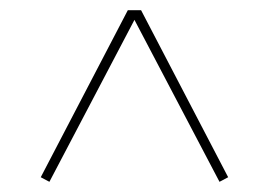

<svg xmlns="http://www.w3.org/2000/svg" viewBox="-20 -623 528 377"><path d="M231 -603H257L428 -275L411 -266L244 -584L77 -266L60 -275Z"/></svg>

Font: Grenze Gotisch Thin
Style: Regular
Weight: 100
Designer: Renata Polastri
Foundry: Omnibus-Type
Version: Version 1.001